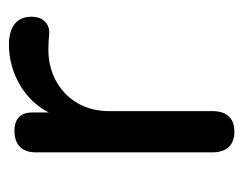

<svg xmlns="http://www.w3.org/2000/svg" viewBox="-76 -456 532 419"><g transform="rotate(-90 189.5 -246.0)"><path d="M112 0C142 0 157 -17 157 -48V-274C157 -353 216 -406 291 -406C304 -406 316 -405 326 -404C345 -403 363 -415 363 -443C363 -475 341 -492 302 -492C239 -492 180 -457 154 -405V-442C154 -471 135 -480 114 -480C83 -480 67 -463 67 -433V-48C67 -17 83 0 112 0Z"/></g></svg>

Font: 寒蝉半圆体
Style: Regular
Weight: 400
Designer: Yoshimichi Ohira & Warren
Foundry: ChillType
Version: Version 1.800;Glyphs 3.1.1 (3135)